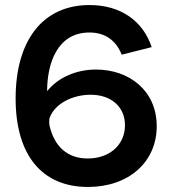

<svg xmlns="http://www.w3.org/2000/svg" viewBox="-20 -731 681 762"><path d="M582 -544C547 -649 458 -711 335 -711C151 -711 42 -572 42 -340C42 -115 147 11 329 11C491 11 602 -88 602 -230C602 -373 491 -455 361 -455C288 -455 213 -427 167 -369C167 -477 206 -602 335 -602C396 -602 440 -572 463 -514ZM176 -235C175 -244 175 -253 176 -261C197 -321 269 -355 340 -355C420 -355 476 -308 476 -234C476 -157 416 -102 328 -102C248 -102 195 -149 176 -235Z"/></svg>

Font: Fixel Display SemiBold
Style: Regular
Weight: 600
Designer: AlfaBravo + MacPaw
Foundry: Kyrylo Tkachov, Marchela Mozhyna, Serhii Makarenko, Maria Weinstein, Zakhar Kryvoshyya
Version: Version 1.211